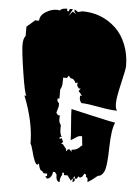

<svg xmlns="http://www.w3.org/2000/svg" viewBox="-57 -780 660 915"><g transform="rotate(5 273.5 -322.5)"><path d="M297.9 -385.3Q289.6 -407.2 272 -407.2L262.7 -418.9L254.4 -407.2H236.3V-386.2Q236.3 -362.8 227.5 -350.1V-306.2H218.8V-293.9L227.5 -283.2V-269Q227.5 -267.1 218.8 -237.8L227.5 -226.6H236.3L235.8 -205.6Q235.8 -192.4 245.1 -181.2V-161.1Q245.1 -137.7 254.4 -124.5H245.1V-113.8L254.4 -119.6L262.7 -102.1L254.4 -91.3H262.7L280.3 -68.8V-57.6L289.1 -68.8H297.9L306.6 -57.6V-68.8Q334.5 -68.8 350.6 -91.3H355.5L350.6 -136.7H342.3Q333.5 -136.7 318.8 -126.2Q304.2 -115.7 297.9 -113.8Q297.9 -138.7 293.5 -188Q289.1 -237.3 289.1 -261.7Q291.5 -260.7 393.1 -237.8Q494.6 -214.8 502 -214.8Q486.3 -183.1 484.4 -93.8Q482.9 -3.4 471.7 20.5Q460.4 44.4 442.4 44.4Q411.6 70.3 395 78.6V71.8Q395 55.2 385.7 55.2V44.4L377.4 39.6L368.2 55.2L357.4 61L350.6 55.2L342.3 67.4H333.5V55.2L324.2 67.4H333.5V78.6L324.2 85.9V67.4L315.4 78.6L297.9 55.2H280.3V44.4H272V55.2Q262.7 67.4 262.7 90.3Q245.1 89.4 245.1 55.2L236.3 44.4H227.5Q226.6 58.1 219.2 68.4Q211.9 78.6 200.7 78.6L192.4 67.4H200.7V55.2H183.6L174.8 44.4Q163.1 44.4 157.2 10.7L150.4 17.1Q137.2 17.1 120.6 -48.8Q114.3 -73.7 108.9 -80.1Q108.9 -184.1 60.1 -306.2H69.3Q60.5 -315.9 45.2 -415.3Q29.8 -514.6 29.8 -545.9Q29.8 -577.1 41 -589.4V-633.8L79.6 -667.5H98.6Q98.6 -692.9 125.2 -709.7Q151.9 -726.6 178.2 -726.6Q184.6 -726.6 192.4 -724.6Q201.2 -735.8 223.6 -735.8H227.5V-724.6H236.3Q236.3 -736.3 244.6 -736.3L254.4 -735.8L236.3 -702.1L254.4 -724.6L272 -713.9L262.7 -724.6V-735.8L280.3 -724.6Q298.8 -730 300.3 -730Q394.5 -730 461.4 -667Q493.2 -636.7 511.7 -590.1Q530.3 -543.5 530.3 -487.3Q530.3 -473.1 513.9 -403.8Q497.6 -334.5 497.6 -307.6Q497.6 -280.8 506.3 -272.5Q473.6 -272.5 416.5 -283.2Q359.4 -293.9 333.5 -293.9Q324.2 -305.7 324.2 -316.9V-328.6H333.5L315.4 -350.1L324.2 -362.3H315.4L306.6 -374V-391.1Z"/></g></svg>

Font: Butcherman
Style: Regular
Weight: 400
Version: Version 001.003